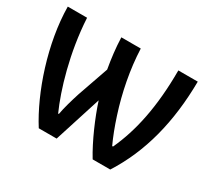

<svg xmlns="http://www.w3.org/2000/svg" viewBox="-143 -928 1227 1145"><g transform="rotate(30 470.0 -356.0)"><path d="M358.9 2 461.9 -320.8C494.1 -221.2 550.3 -90.3 606.9 2H728C855 -196.8 915.5 -434.1 918 -712.9H784.2C784.2 -463.4 743.7 -275.4 673.8 -125H668C644.5 -175.3 622.6 -232.9 601.6 -297.9C559.6 -427.7 530.3 -573.7 524.9 -713.9H391.1C393.6 -641.1 401.9 -575.7 414.1 -504.9L339.8 -292C322.8 -238.8 305.2 -178.7 296.9 -131.8H292C234.9 -258.8 168.5 -479 155.8 -712.9H22.9C25.4 -462.4 122.1 -177.2 235.8 2Z"/></g></svg>

Font: Noto Reveo Sans
Style: Regular
Weight: 600
Designer: Monotype Design Team
Foundry: Monotype Imaging Inc.
Version: Version 2.007